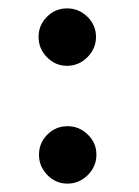

<svg xmlns="http://www.w3.org/2000/svg" viewBox="-20 -424 332 458"><path d="M141 14Q113 14 93 -6.5Q73 -27 73 -55Q73 -83 93 -103Q113 -123 141 -123Q169 -123 189.5 -103Q210 -83 210 -55Q210 -27 189.5 -6.5Q169 14 141 14ZM140 -267Q112 -267 92 -287.5Q72 -308 72 -336Q72 -364 92 -384Q112 -404 140 -404Q168 -404 188.5 -384Q209 -364 209 -336Q209 -308 188.5 -287.5Q168 -267 140 -267Z"/></svg>

Font: Borel
Style: Regular
Weight: 400
Designer: Rosalie Wagner
Foundry: ANRT
Version: Version 1.007; ttfautohint (v1.8.4.7-5d5b)